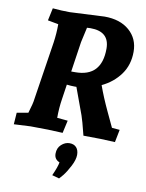

<svg xmlns="http://www.w3.org/2000/svg" viewBox="-104 -788 866 1135"><g transform="rotate(10 329.0 -220.5)"><path d="M223 -705 430 -715Q524 -715 579.5 -666.5Q635 -618 635 -539.5Q635 -461 593.5 -403.5Q552 -346 483 -313Q508 -243 545 -164.5Q582 -86 587 -75L634 -71L619 5Q542 0 429 0Q406 -92 397 -116L338 -277H325Q306 -277 280 -280L267 -193Q258 -137 258 -77L322 -71L305 5Q225 0 112 0L12 5L17 -65L85 -77Q104 -139 106 -163L160 -512Q168 -568 168 -623L104 -635L120 -710Q173 -705 223 -705ZM360 -633Q348 -633 339 -632L319 -542L292 -361H316Q474 -361 474 -530Q474 -633 360 -633ZM352 250 331 274 288 262Q313 207 317 180Q285 167 285 133Q285 99 307.5 78.5Q330 58 356.5 58Q383 58 397.5 74Q412 90 412 118.5Q412 147 392 186Q372 225 352 250Z"/></g></svg>

Font: Andada
Style: Bold Italic
Weight: 700
Italic angle: -8.29999°
Designer: Carolina Giovagnoli
Foundry: Carolina Giovagnoli
Version: Version 1.003